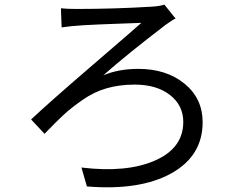

<svg xmlns="http://www.w3.org/2000/svg" viewBox="-20 -764 1040 823"><path d="M585.9 -666Q564.5 -665 479.5 -662.1Q394.5 -659.2 337.4 -655.8Q280.3 -652.3 244.1 -646.5L241.2 -728.5Q267.6 -725.6 307.6 -725.6Q470.7 -725.6 629.9 -735.4Q664.1 -737.3 684.6 -744.1L732.4 -684.6Q720.7 -679.7 689.5 -657.2Q528.3 -534.2 422.9 -441.4Q489.3 -468.8 572.3 -468.8Q693.4 -468.8 771 -405.3Q848.6 -341.8 848.6 -240.2Q848.6 -95.7 714.4 -21Q580.1 53.7 352.5 35.2L329.1 -45.9Q522.5 -22.5 644 -75.7Q765.6 -128.9 765.6 -241.2Q765.6 -312.5 708.5 -356.9Q651.4 -401.4 556.6 -401.4Q492.2 -401.4 437.5 -385.7Q382.8 -370.1 334 -335.9Q285.2 -301.8 252.9 -272Q220.7 -242.2 170.9 -190.4L113.3 -252Q194.3 -328.1 382.3 -489.7Q570.3 -651.4 585.9 -666Z"/></svg>

Font: GenYoGothic TW TTF Regular
Style: Regular
Weight: 400
Version: Version 1.300